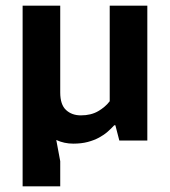

<svg xmlns="http://www.w3.org/2000/svg" viewBox="-20 -497 601 679"><path d="M368 -477H501V0H402L388 -54H384Q374 -43 361 -31.5Q348 -20 330.5 -10.5Q313 -1 290.5 5Q268 11 239 11Q207 11 179 -2L193 73V162H60V-477H193V-170Q193 -127 213.5 -108Q234 -89 266 -89Q302 -89 327.5 -104Q353 -119 368 -139Z"/></svg>

Font: Mukta
Style: Bold
Weight: 700
Designer: Girish Dalvi and Yashodeep Gholap
Foundry: Ek Type
Version: Version 2.538;PS 1.002;hotconv 16.6.51;makeotf.lib2.5.65220;